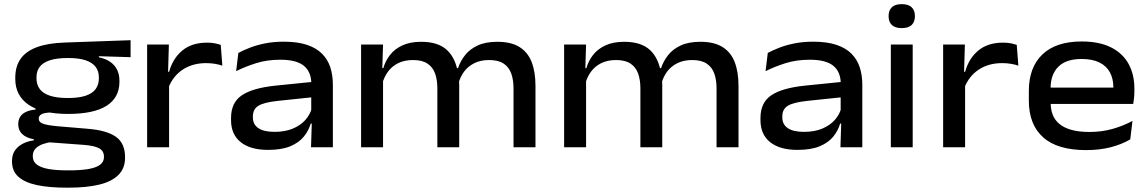

<svg xmlns="http://www.w3.org/2000/svg" viewBox="-20 -694 5410 905"><path d="M301 -157Q178.5 -157 115.2 -200Q52 -243 52 -322V-328Q52 -380.5 76.8 -416.2Q101.5 -452 153.5 -471.5Q205.5 -491 286 -493.5L595.5 -504.5V-424.5L446 -429V-424Q479 -417 500.2 -402Q521.5 -387 532.2 -364.8Q543 -342.5 543 -313V-308.5Q543 -234 482.5 -195.5Q422 -157 301 -157ZM297 109H307.5Q359 109 395.2 103Q431.5 97 450.8 83.2Q470 69.5 470 46.5V44.5Q470 18 448.2 5.5Q426.5 -7 376.5 -11L200.5 -24L231 -26Q203.5 -22.5 181.8 -14.8Q160 -7 147.2 6.8Q134.5 20.5 134.5 41.5V42.5Q134.5 67.5 154 82Q173.5 96.5 209.8 102.8Q246 109 297 109ZM290 190.5Q211.5 190.5 154.5 178.5Q97.5 166.5 67 139.5Q36.5 112.5 36.5 66.5V65Q36.5 35.5 50.2 15.5Q64 -4.5 87.2 -16.5Q110.5 -28.5 139.5 -32.5V-37.5Q104 -44 85 -61.8Q66 -79.5 66 -108V-108.5Q66 -128.5 74.8 -143Q83.5 -157.5 101.8 -166.2Q120 -175 147.5 -177.5V-190.5L265.5 -162.5L223.5 -164Q189.5 -163 176 -155.8Q162.5 -148.5 162.5 -135V-134.5Q162.5 -118.5 182.2 -111Q202 -103.5 251 -99L394 -87Q484.5 -79.5 527 -48.8Q569.5 -18 569.5 47V49Q569.5 100 537.5 131.2Q505.5 162.5 446.5 176.5Q387.5 190.5 306 190.5ZM299.5 -232Q350.5 -232 382.8 -242.5Q415 -253 430.5 -273.8Q446 -294.5 446 -324V-330Q446 -358.5 430.8 -378.8Q415.5 -399 383.8 -409.8Q352 -420.5 302 -420.5H298.5Q246.5 -420.5 214 -409.5Q181.5 -398.5 166.8 -378.5Q152 -358.5 152 -330V-324.5Q152 -295 167.5 -274.2Q183 -253.5 215.5 -242.8Q248 -232 299.5 -232Z M773 -278.5 753 -355.5H777Q795 -419.5 839.8 -456.2Q884.5 -493 956 -493Q977 -493 992.8 -489.8Q1008.5 -486.5 1020.5 -482.5L1028 -384.5Q1012.5 -390 993 -393.2Q973.5 -396.5 951.5 -396.5Q888 -396.5 841.5 -366Q795 -335.5 773 -278.5ZM673.5 0V-484H776L771.5 -331L777 -325V0Z M1446 0 1450 -127.5 1447 -146V-277.5L1447.5 -298Q1447.5 -355.5 1412.2 -384Q1377 -412.5 1301.5 -412.5Q1238.5 -412.5 1186.5 -396Q1134.5 -379.5 1093 -358.5L1103.5 -444.5Q1126.5 -457 1158 -469.2Q1189.5 -481.5 1229.5 -489.5Q1269.5 -497.5 1317.5 -497.5Q1382 -497.5 1426.5 -482.8Q1471 -468 1498 -440.8Q1525 -413.5 1537 -376.5Q1549 -339.5 1549 -295V0ZM1243.5 12.5Q1160 12.5 1114.5 -24Q1069 -60.5 1069 -128V-137.5Q1069 -211 1120.5 -245.2Q1172 -279.5 1279.5 -290.5L1458 -308.5L1461.5 -236.5L1289.5 -218.5Q1224 -211.5 1198 -195.5Q1172 -179.5 1172 -145.5V-140Q1172 -107.5 1197.8 -90Q1223.5 -72.5 1274 -72.5Q1324 -72.5 1360.2 -87.8Q1396.5 -103 1419 -128.2Q1441.5 -153.5 1449.5 -183.5L1464 -111.5H1444.5Q1435 -78.5 1412.2 -50.2Q1389.5 -22 1348.8 -4.8Q1308 12.5 1243.5 12.5Z M2400.5 0V-278Q2400.5 -317.5 2389.8 -347.5Q2379 -377.5 2354 -394.2Q2329 -411 2286 -411Q2245 -411 2215.2 -396Q2185.5 -381 2167 -355.8Q2148.5 -330.5 2140.5 -298.5L2127 -373H2139Q2150 -406 2172.2 -434.2Q2194.5 -462.5 2231.8 -479.8Q2269 -497 2324.5 -497Q2388.5 -497 2428 -472.8Q2467.5 -448.5 2485.8 -402Q2504 -355.5 2504 -289V0ZM1682 0V-484H1785.5L1781.5 -357L1785.5 -346.5V0ZM2041.5 0V-278Q2041.5 -317.5 2030.8 -347.5Q2020 -377.5 1995 -394.2Q1970 -411 1927 -411Q1886 -411 1856.2 -396Q1826.5 -381 1808 -355.2Q1789.5 -329.5 1781.5 -297.5L1768 -373H1787Q1796.5 -406.5 1818.2 -434.8Q1840 -463 1876.5 -480Q1913 -497 1965.5 -497Q2045.5 -497 2087.2 -457.8Q2129 -418.5 2139.5 -344Q2142 -334 2143.2 -320.8Q2144.5 -307.5 2144.5 -296V0Z M3357.5 0V-278Q3357.5 -317.5 3346.8 -347.5Q3336 -377.5 3311 -394.2Q3286 -411 3243 -411Q3202 -411 3172.2 -396Q3142.5 -381 3124 -355.8Q3105.5 -330.5 3097.5 -298.5L3084 -373H3096Q3107 -406 3129.2 -434.2Q3151.5 -462.5 3188.8 -479.8Q3226 -497 3281.5 -497Q3345.5 -497 3385 -472.8Q3424.5 -448.5 3442.8 -402Q3461 -355.5 3461 -289V0ZM2639 0V-484H2742.5L2738.5 -357L2742.5 -346.5V0ZM2998.5 0V-278Q2998.5 -317.5 2987.8 -347.5Q2977 -377.5 2952 -394.2Q2927 -411 2884 -411Q2843 -411 2813.2 -396Q2783.5 -381 2765 -355.2Q2746.5 -329.5 2738.5 -297.5L2725 -373H2744Q2753.5 -406.5 2775.2 -434.8Q2797 -463 2833.5 -480Q2870 -497 2922.5 -497Q3002.5 -497 3044.2 -457.8Q3086 -418.5 3096.5 -344Q3099 -334 3100.2 -320.8Q3101.5 -307.5 3101.5 -296V0Z M3941.5 0 3945.5 -127.5 3942.5 -146V-277.5L3943 -298Q3943 -355.5 3907.8 -384Q3872.5 -412.5 3797 -412.5Q3734 -412.5 3682 -396Q3630 -379.5 3588.5 -358.5L3599 -444.5Q3622 -457 3653.5 -469.2Q3685 -481.5 3725 -489.5Q3765 -497.5 3813 -497.5Q3877.5 -497.5 3922 -482.8Q3966.5 -468 3993.5 -440.8Q4020.5 -413.5 4032.5 -376.5Q4044.5 -339.5 4044.5 -295V0ZM3739 12.5Q3655.5 12.5 3610 -24Q3564.5 -60.5 3564.5 -128V-137.5Q3564.5 -211 3616 -245.2Q3667.5 -279.5 3775 -290.5L3953.5 -308.5L3957 -236.5L3785 -218.5Q3719.5 -211.5 3693.5 -195.5Q3667.5 -179.5 3667.5 -145.5V-140Q3667.5 -107.5 3693.2 -90Q3719 -72.5 3769.5 -72.5Q3819.5 -72.5 3855.8 -87.8Q3892 -103 3914.5 -128.2Q3937 -153.5 3945 -183.5L3959.5 -111.5H3940Q3930.5 -78.5 3907.8 -50.2Q3885 -22 3844.2 -4.8Q3803.5 12.5 3739 12.5Z M4179 0V-484H4282V0ZM4230.5 -561.5Q4199 -561.5 4183.8 -576.2Q4168.5 -591 4168.5 -617V-619Q4168.5 -645 4183.8 -659.8Q4199 -674.5 4230.5 -674.5Q4261.5 -674.5 4277 -659.8Q4292.5 -645 4292.5 -619V-617Q4292.5 -591 4277 -576.2Q4261.5 -561.5 4230.5 -561.5Z M4525 -278.5 4505 -355.5H4529Q4547 -419.5 4591.8 -456.2Q4636.5 -493 4708 -493Q4729 -493 4744.8 -489.8Q4760.5 -486.5 4772.5 -482.5L4780 -384.5Q4764.5 -390 4745 -393.2Q4725.5 -396.5 4703.5 -396.5Q4640 -396.5 4593.5 -366Q4547 -335.5 4525 -278.5ZM4425.5 0V-484H4528L4523.5 -331L4529 -325V0Z M5099 13.5Q4964 13.5 4896.8 -46.8Q4829.5 -107 4829.5 -219.5V-265.5Q4829.5 -376 4893.2 -437.2Q4957 -498.5 5078.5 -498.5Q5161 -498.5 5216.2 -471Q5271.5 -443.5 5299.2 -393.5Q5327 -343.5 5327 -276V-265Q5327 -249.5 5325.5 -233.5Q5324 -217.5 5321.5 -204H5225.5Q5227 -223.5 5227.5 -243.2Q5228 -263 5228 -280Q5228 -323.5 5211.2 -353.8Q5194.5 -384 5161.2 -400Q5128 -416 5078.5 -416Q5005 -416 4968.5 -379.5Q4932 -343 4932 -277.5V-250.5L4932.5 -239V-208Q4932.5 -178 4942 -153.2Q4951.5 -128.5 4973 -110.2Q4994.5 -92 5029.8 -82Q5065 -72 5116 -72Q5172.5 -72 5222.8 -86Q5273 -100 5318 -124L5307.5 -37Q5267.5 -13.5 5215.5 0Q5163.5 13.5 5099 13.5ZM4880 -204V-281H5301V-204Z"/></svg>

Font: Anek Gurmukhi Medium SemiExpanded
Style: Regular
Weight: 500
Width: 6
Version: Version 1.003